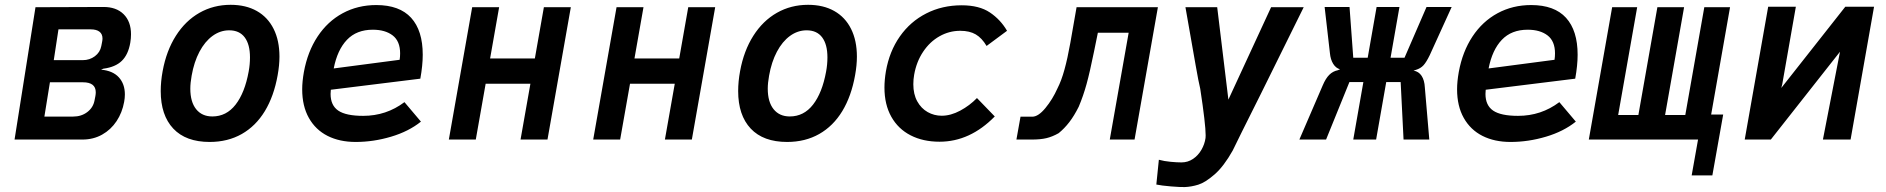

<svg xmlns="http://www.w3.org/2000/svg" viewBox="-20 -580 7840 798"><path d="M127.5 -550 409 -551Q463 -551.5 493.8 -521Q524.5 -490.5 524.5 -437.5Q524.5 -420.5 521.5 -402.5Q513 -353 486.2 -327Q459.5 -301 409.5 -294.5L400 -290.5Q449 -286 474 -258.5Q499 -231 499 -187.5Q499 -172.5 496 -156.5Q488 -112 464.5 -76.5Q441 -41 404.5 -20.5Q368 0 322.5 0H40.5ZM373 -163 376.5 -181Q378 -189.5 378 -196.5Q378 -238 324.5 -238H187.5L164.5 -95.5H284Q318 -95.5 342.8 -114.2Q367.5 -133 373 -163ZM401 -388.5 404.5 -406.5Q406 -414 406 -420Q406 -438.5 393.5 -448.2Q381 -458 356.5 -458H223L203.5 -330H324Q352.5 -330 374.2 -346.2Q396 -362.5 401 -388.5Z M648 -201.5Q648 -241.5 656 -284.5Q671.5 -369 711 -431.2Q750.5 -493.5 809 -526.8Q867.5 -560 938.5 -560Q1002 -560 1047.5 -534.2Q1093 -508.5 1117.2 -460Q1141.5 -411.5 1141.5 -344.5Q1141.5 -309 1134 -267.5Q1118.5 -180.5 1080.8 -118.2Q1043 -56 984.8 -23Q926.5 10 851.5 10Q752.5 10 700.2 -45.5Q648 -101 648 -201.5ZM1013.5 -282.5Q1019 -312 1019 -341.5Q1019 -395.5 997 -424.8Q975 -454 932.5 -454Q895.5 -454 863.5 -430.8Q831.5 -407.5 809 -365Q786.5 -322.5 776.5 -265.5Q771 -235 771 -211.5Q771 -156.5 795.2 -126.2Q819.5 -96 862.5 -96Q921 -96 959.2 -145.2Q997.5 -194.5 1013.5 -282.5Z M1236 -209Q1236 -241 1243 -280.5Q1258.5 -365.5 1300 -428.2Q1341.5 -491 1404.2 -525Q1467 -559 1544 -559Q1640.5 -559 1688.8 -506Q1737 -453 1737 -352.5Q1737 -308.5 1727 -253L1355 -207Q1354 -195 1354 -189.5Q1354 -142 1386 -120.2Q1418 -98.5 1489.5 -98.5Q1585.5 -98.5 1661 -155.5L1729.5 -74.5Q1678.5 -33.5 1605.2 -11.8Q1532 10 1458 10Q1391.5 10 1341.5 -15.2Q1291.5 -40.5 1263.8 -89.8Q1236 -139 1236 -209ZM1643 -358Q1643 -409 1612 -432.8Q1581 -456.5 1529.5 -456.5Q1462 -456.5 1422 -414.5Q1382 -372.5 1367 -295.5L1641 -331.5Q1643 -344 1643 -358Z M1942.5 -550H2054.5L2017 -337H2203L2240.5 -550H2352.5L2255.5 0H2143.5L2184.5 -232H1998.5L1957.5 0H1845.5Z M2542.5 -550H2654.5L2617 -337H2803L2840.5 -550H2952.5L2855.5 0H2743.5L2784.5 -232H2598.5L2557.5 0H2445.5Z M3048 -201.5Q3048 -241.5 3056 -284.5Q3071.5 -369 3111 -431.2Q3150.5 -493.5 3209 -526.8Q3267.5 -560 3338.5 -560Q3402 -560 3447.5 -534.2Q3493 -508.5 3517.2 -460Q3541.5 -411.5 3541.5 -344.5Q3541.5 -309 3534 -267.5Q3518.5 -180.5 3480.8 -118.2Q3443 -56 3384.8 -23Q3326.5 10 3251.5 10Q3152.5 10 3100.2 -45.5Q3048 -101 3048 -201.5ZM3413.5 -282.5Q3419 -312 3419 -341.5Q3419 -395.5 3397 -424.8Q3375 -454 3332.5 -454Q3295.5 -454 3263.5 -430.8Q3231.5 -407.5 3209 -365Q3186.5 -322.5 3176.5 -265.5Q3171 -235 3171 -211.5Q3171 -156.5 3195.2 -126.2Q3219.5 -96 3262.5 -96Q3321 -96 3359.2 -145.2Q3397.5 -194.5 3413.5 -282.5Z M3656 -216Q3656 -247.5 3662 -283.5Q3676.5 -366.5 3720 -428.5Q3763.5 -490.5 3829.8 -524.2Q3896 -558 3977 -558Q4050 -558 4094.2 -528.2Q4138.5 -498.5 4165.5 -452L4080.5 -389Q4061 -422 4035.5 -437Q4010 -452 3971 -452Q3925 -452 3884.8 -429.2Q3844.5 -406.5 3816.8 -365Q3789 -323.5 3779.5 -269.5Q3776 -250 3776 -230Q3776 -188.5 3792.2 -159Q3808.5 -129.5 3835.5 -114.2Q3862.5 -99 3894 -99Q3931.5 -99 3971 -120.2Q4010.5 -141.5 4040.5 -172.5L4114.5 -96Q4011.5 9 3885 9Q3816.5 9 3764.8 -17.5Q3713 -44 3684.5 -94.8Q3656 -145.5 3656 -216Z M4221.5 -95H4270.5Q4295.5 -95 4325.2 -131.2Q4355 -167.5 4375 -212.5Q4391.5 -244.5 4404.2 -290.8Q4417 -337 4428.5 -401.5L4454.5 -550H4792.5L4695.5 0H4592.5L4671 -444H4543L4527 -365.5Q4509.5 -279.5 4496 -230.5Q4482.5 -181.5 4463.5 -136.5Q4444.5 -98.5 4424.2 -72.2Q4404 -46 4380 -26.5Q4353.5 -11.5 4329 -5.8Q4304.5 0 4268.5 0H4204.5Z M4890.5 95Q4917 95 4938.5 80.5Q4960 66 4973.5 42.5Q4987 19 4990.5 -6.5Q4991 -9.5 4991 -17.5Q4991 -63.5 4968.5 -211Q4961.5 -239.5 4949.8 -306.5Q4938 -373.5 4926.5 -439L4907 -550H5039L5085.5 -166L5263 -550H5398.5Q5380 -511.5 5220.5 -190Q5119.5 11.5 5103.5 45.5Q5066.5 111.5 5028 145Q4989.5 178.5 4960.5 187.5Q4931.5 196.5 4904 197.5Q4886.5 198 4847 194.8Q4807.5 191.5 4786 187L4796.5 84Q4818.5 90 4845 92.5Q4871.5 95 4890.5 95Z M5540 -288 5549.5 -292Q5532 -297 5521 -314.8Q5510 -332.5 5507.5 -359L5485.5 -551H5589L5604.5 -340H5664.5L5701.5 -551H5796.5L5759.5 -340H5817.5L5909 -551H6013.5L5922.5 -351Q5908.5 -322 5896.5 -308.8Q5884.5 -295.5 5864.5 -289.5L5855 -286.5Q5876.5 -283 5888.5 -264.8Q5900.5 -246.5 5902 -216.5L5920.5 0H5813.5L5801.5 -239H5741.5L5699.5 0H5604.5L5646.5 -239H5588.5L5491.5 0H5380.5L5477.5 -225Q5490 -254.5 5505 -269.2Q5520 -284 5540 -288Z M6036 -209Q6036 -241 6043 -280.5Q6058.5 -365.5 6100 -428.2Q6141.5 -491 6204.2 -525Q6267 -559 6344 -559Q6440.5 -559 6488.8 -506Q6537 -453 6537 -352.5Q6537 -308.5 6527 -253L6155 -207Q6154 -195 6154 -189.5Q6154 -142 6186 -120.2Q6218 -98.5 6289.5 -98.5Q6385.5 -98.5 6461 -155.5L6529.5 -74.5Q6478.5 -33.5 6405.2 -11.8Q6332 10 6258 10Q6191.5 10 6141.5 -15.2Q6091.5 -40.5 6063.8 -89.8Q6036 -139 6036 -209ZM6443 -358Q6443 -409 6412 -432.8Q6381 -456.5 6329.5 -456.5Q6262 -456.5 6222 -414.5Q6182 -372.5 6167 -295.5L6441 -331.5Q6443 -344 6443 -358Z M7037.5 0H6583.5L6680.5 -550H6784.5L6705.5 -102H6789.5L6868.5 -550H6979.5L6900.5 -102H6984.5L7063.5 -550H7170.5L7092 -104H7142L7097 149H7011Z M7329 -552H7444L7387.5 -230L7383.5 -214.5L7649.5 -552H7769L7671.5 0H7556.5L7627.5 -365L7340 0H7231.5Z"/></svg>

Font: JuliaMono
Style: Bold Italic
Weight: 700
Italic angle: -9°
Monospace: yes
Designer: cormullion
Foundry: corm
Version: Version 0.057; ttfautohint (v1.8.4)